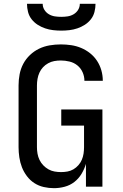

<svg xmlns="http://www.w3.org/2000/svg" viewBox="-20 -975 640 1003"><path d="M262 8Q235 8 208.5 2Q182 -4 159.5 -18.5Q137 -33 120.5 -55Q104 -77 94.5 -101.5Q85 -126 81 -153Q77 -180 77 -206V-529Q77 -558 82.5 -587Q88 -616 101.5 -641.5Q115 -667 136.5 -687.5Q158 -708 184 -720.5Q210 -733 239 -738Q268 -743 298 -743Q325 -743 352 -739Q379 -735 404 -724.5Q429 -714 450.5 -697Q472 -680 487 -657Q502 -634 509.5 -607.5Q517 -581 517 -554V-553H421Q421 -576 411.5 -597.5Q402 -619 384 -633.5Q366 -648 343 -653.5Q320 -659 298 -659Q280 -659 263.5 -656Q247 -653 231.5 -644.5Q216 -636 204.5 -623.5Q193 -611 186 -595.5Q179 -580 176 -563Q173 -546 173 -529V-206Q173 -189 176 -172Q179 -155 186.5 -139.5Q194 -124 206 -111.5Q218 -99 233 -90.5Q248 -82 265 -79Q282 -76 299 -76Q316 -76 332.5 -79Q349 -82 363.5 -90.5Q378 -99 389.5 -112Q401 -125 407.5 -140.5Q414 -156 416.5 -172.5Q419 -189 419 -206V-319H300V-403H515V0H429V-119Q421 -92 406 -67Q391 -42 368.5 -24.5Q346 -7 318 0.5Q290 8 262 8ZM300 -815Q279 -815 257.5 -817.5Q236 -820 215.5 -827Q195 -834 177 -845.5Q159 -857 145.5 -874Q132 -891 126.5 -912.5Q121 -934 121 -955H203Q203 -938 212 -923.5Q221 -909 235.5 -900.5Q250 -892 266.5 -889.5Q283 -887 300 -887Q317 -887 333.5 -889.5Q350 -892 364.5 -900.5Q379 -909 388 -923.5Q397 -938 397 -955H479Q479 -934 473.5 -912.5Q468 -891 454.5 -874Q441 -857 423 -845.5Q405 -834 384.5 -827Q364 -820 342.5 -817.5Q321 -815 300 -815Z"/></svg>

Font: Iosevka Fixed Medium Extended
Style: Regular
Weight: 500
Width: 7
Monospace: yes
Designer: Belleve Invis
Foundry: Belleve Invis
Version: Version 24.1.1; ttfautohint (v1.8.4)